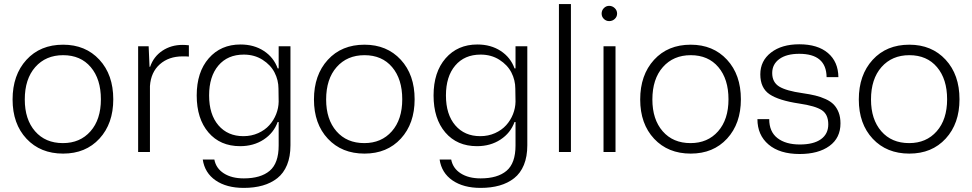

<svg xmlns="http://www.w3.org/2000/svg" viewBox="-20 -749 4789 946"><path d="M291 7.8Q179.2 7.8 110.6 -65.4Q42 -138.7 42 -258.8Q42 -379.4 110.1 -454.1Q178.2 -528.8 291 -528.8Q401.4 -528.8 469.7 -454.8Q538.1 -380.9 538.1 -259.8Q538.1 -140.1 470.2 -66.2Q402.3 7.8 291 7.8ZM102.1 -258.8Q102.1 -160.6 152.8 -102.3Q203.6 -43.9 290 -43.9Q374.5 -43.9 425.8 -102.1Q477.1 -160.2 477.1 -259.8Q477.1 -359.4 427.2 -418.2Q377.4 -477.1 291 -477.1Q205.6 -477.1 153.8 -418.5Q102.1 -359.9 102.1 -258.8Z M660.6 0V-521H712.4L716.8 -419.9H719.7Q736.8 -470.2 780 -499Q823.2 -527.8 879.4 -527.8Q893.1 -527.8 910.6 -525.9V-470.2Q902.8 -471.2 879.4 -471.2Q811.5 -471.2 767.6 -432.4Q723.6 -393.6 718.8 -325.2V0Z M1181.2 176.8Q1096.2 176.8 1042.5 139.9Q988.8 103 979 37.1H1036.1Q1044.4 80.6 1083 105.2Q1121.6 129.9 1181.2 129.9Q1264.6 129.9 1308.8 92.5Q1353 55.2 1353 -32.2V-147.9H1348.1Q1328.6 -93.8 1279.1 -61.3Q1229.5 -28.8 1163.1 -28.8Q1064.9 -28.8 1007.1 -96.4Q949.2 -164.1 949.2 -278.8Q949.2 -393.6 1008.5 -461.7Q1067.9 -529.8 1165 -529.8Q1231.4 -529.8 1280 -498Q1328.6 -466.3 1348.1 -412.1H1353V-521H1411.1V-33.2Q1411.1 22.5 1394.3 63.5Q1377.4 104.5 1346.4 128.9Q1315.4 153.3 1274.2 165Q1232.9 176.8 1181.2 176.8ZM1010.3 -278.8Q1010.3 -185.1 1056.2 -131.6Q1102.1 -78.1 1179.2 -78.1Q1218.8 -78.1 1252 -93Q1285.2 -107.9 1306.9 -132.1Q1328.6 -156.2 1340.6 -186.5Q1352.5 -216.8 1353 -248L1352.1 -312Q1352.1 -354 1332.8 -391.6Q1313.5 -429.2 1273.4 -454.6Q1233.4 -480 1181.2 -480Q1101.6 -480 1055.9 -426Q1010.3 -372.1 1010.3 -278.8Z M1775.9 7.8Q1664.1 7.8 1595.5 -65.4Q1526.9 -138.7 1526.9 -258.8Q1526.9 -379.4 1595 -454.1Q1663.1 -528.8 1775.9 -528.8Q1886.2 -528.8 1954.6 -454.8Q2022.9 -380.9 2022.9 -259.8Q2022.9 -140.1 1955.1 -66.2Q1887.2 7.8 1775.9 7.8ZM1586.9 -258.8Q1586.9 -160.6 1637.7 -102.3Q1688.5 -43.9 1774.9 -43.9Q1859.4 -43.9 1910.6 -102.1Q1961.9 -160.2 1961.9 -259.8Q1961.9 -359.4 1912.1 -418.2Q1862.3 -477.1 1775.9 -477.1Q1690.4 -477.1 1638.7 -418.5Q1586.9 -359.9 1586.9 -258.8Z M2348.1 176.8Q2263.2 176.8 2209.5 139.9Q2155.8 103 2146 37.1H2203.1Q2211.4 80.6 2250 105.2Q2288.6 129.9 2348.1 129.9Q2431.6 129.9 2475.8 92.5Q2520 55.2 2520 -32.2V-147.9H2515.1Q2495.6 -93.8 2446 -61.3Q2396.5 -28.8 2330.1 -28.8Q2231.9 -28.8 2174.1 -96.4Q2116.2 -164.1 2116.2 -278.8Q2116.2 -393.6 2175.5 -461.7Q2234.9 -529.8 2332 -529.8Q2398.4 -529.8 2447 -498Q2495.6 -466.3 2515.1 -412.1H2520V-521H2578.1V-33.2Q2578.1 22.5 2561.3 63.5Q2544.4 104.5 2513.4 128.9Q2482.4 153.3 2441.2 165Q2399.9 176.8 2348.1 176.8ZM2177.2 -278.8Q2177.2 -185.1 2223.1 -131.6Q2269 -78.1 2346.2 -78.1Q2385.7 -78.1 2418.9 -93Q2452.1 -107.9 2473.9 -132.1Q2495.6 -156.2 2507.6 -186.5Q2519.5 -216.8 2520 -248L2519 -312Q2519 -354 2499.8 -391.6Q2480.5 -429.2 2440.4 -454.6Q2400.4 -480 2348.1 -480Q2268.6 -480 2222.9 -426Q2177.2 -372.1 2177.2 -278.8Z M2733.9 0V-729H2793V0Z M2953.6 0V-521H3012.7V0ZM2981.4 -720.2Q2997.1 -720.2 3008.8 -709Q3020.5 -697.8 3020.5 -682.1Q3020.5 -666.5 3009 -655.8Q2997.6 -645 2981.4 -645Q2966.3 -645 2955.3 -655.8Q2944.3 -666.5 2944.3 -682.1Q2944.3 -697.8 2955.3 -709Q2966.3 -720.2 2981.4 -720.2Z M3383.3 7.8Q3271.5 7.8 3202.9 -65.4Q3134.3 -138.7 3134.3 -258.8Q3134.3 -379.4 3202.4 -454.1Q3270.5 -528.8 3383.3 -528.8Q3493.7 -528.8 3562 -454.8Q3630.4 -380.9 3630.4 -259.8Q3630.4 -140.1 3562.5 -66.2Q3494.6 7.8 3383.3 7.8ZM3194.3 -258.8Q3194.3 -160.6 3245.1 -102.3Q3295.9 -43.9 3382.3 -43.9Q3466.8 -43.9 3518.1 -102.1Q3569.3 -160.2 3569.3 -259.8Q3569.3 -359.4 3519.5 -418.2Q3469.7 -477.1 3383.3 -477.1Q3297.9 -477.1 3246.1 -418.5Q3194.3 -359.9 3194.3 -258.8Z M3919.9 9.8Q3821.8 9.8 3766.8 -36.9Q3711.9 -83.5 3711.9 -162.1H3770Q3770 -100.1 3810.5 -68.6Q3851.1 -37.1 3920.9 -37.1Q3988.3 -37.1 4024.7 -63Q4061 -88.9 4061 -136.2Q4061 -185.1 4029.3 -206.1Q3997.6 -227.1 3918 -238.8Q3816.9 -253.9 3771.5 -284.7Q3726.1 -315.4 3726.1 -382.8Q3726.1 -449.2 3778.8 -490Q3831.5 -530.8 3918 -530.8Q4008.8 -530.8 4059.3 -487.8Q4109.9 -444.8 4110.8 -369.1H4052.7Q4051.3 -483.9 3918 -483.9Q3855.5 -483.9 3820.1 -458.3Q3784.7 -432.6 3784.7 -389.2Q3784.7 -343.8 3819.3 -322.5Q3854 -301.3 3934.1 -290Q3970.7 -284.7 3997.1 -278.3Q4023.4 -272 4048.1 -260.7Q4072.8 -249.5 4087.9 -233.9Q4103 -218.3 4112.1 -195.1Q4121.1 -171.9 4121.1 -141.1Q4121.1 -69.3 4066.7 -29.8Q4012.2 9.8 3919.9 9.8Z M4460.4 7.8Q4348.6 7.8 4280 -65.4Q4211.4 -138.7 4211.4 -258.8Q4211.4 -379.4 4279.5 -454.1Q4347.7 -528.8 4460.4 -528.8Q4570.8 -528.8 4639.2 -454.8Q4707.5 -380.9 4707.5 -259.8Q4707.5 -140.1 4639.6 -66.2Q4571.8 7.8 4460.4 7.8ZM4271.5 -258.8Q4271.5 -160.6 4322.3 -102.3Q4373 -43.9 4459.5 -43.9Q4543.9 -43.9 4595.2 -102.1Q4646.5 -160.2 4646.5 -259.8Q4646.5 -359.4 4596.7 -418.2Q4546.9 -477.1 4460.4 -477.1Q4375 -477.1 4323.2 -418.5Q4271.5 -359.9 4271.5 -258.8Z"/></svg>

Font: Lumene Sans Light
Style: Regular
Weight: 300
Designer: Deni Anggara
Version: Version 1.003;Glyphs 3.1.2 (3151)